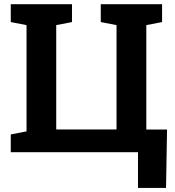

<svg xmlns="http://www.w3.org/2000/svg" viewBox="-20 -731 838 922"><path d="M642.6 171.4V0H31.7V-85.4L107.4 -100.1V-610.4L31.7 -625V-710.9H325.7V-625L250 -610.4V-109.4H539.6V-610.4L463.9 -625V-710.9H758.3V-625L682.6 -610.4V-108.9H782.2L777.3 171.4Z"/></svg>

Font: Roboto Slab LO
Style: Bold
Weight: 700
Designer: Google
Version: Version 2.000